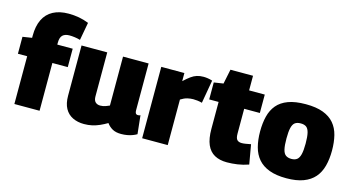

<svg xmlns="http://www.w3.org/2000/svg" viewBox="-81 -1080 2626 1421"><g transform="rotate(15 1232.0 -370.0)"><path d="M82 0V-366H11V-496L82 -507V-524Q82 -597 106.5 -647.5Q131 -698 179.5 -724Q228 -750 298 -750Q339 -750 377.5 -743Q416 -736 453 -721L428 -584Q408 -590 386 -593Q364 -596 345 -596Q311 -596 293 -579Q275 -562 275 -521V-507H393V-366H275V0Z M617 10Q568 10 530 -8.5Q492 -27 471 -65Q450 -103 450 -162V-547H647V-210Q647 -180 661 -166.5Q675 -153 698 -153Q710 -153 720.5 -155Q731 -157 742.5 -161.5Q754 -166 768 -172V-547H964V-190Q964 -178 966.5 -170.5Q969 -163 974 -160Q979 -157 986 -157Q996 -157 1005 -161L1020 -20Q1007 -12 988.5 -5Q970 2 948 6Q926 10 901 10Q861 10 835 -4.5Q809 -19 791 -44Q764 -28 736 -15.5Q708 -3 679 3.5Q650 10 617 10Z M1238 -547V-485Q1266 -511 1288 -527Q1310 -543 1332.5 -550Q1355 -557 1383 -557Q1398 -557 1415 -554.5Q1432 -552 1451 -546L1420 -368Q1402 -373 1384.5 -375Q1367 -377 1352 -377Q1330 -377 1307 -371.5Q1284 -366 1257 -349V0H1061V-547Z M1712 10Q1656 10 1617 -11.5Q1578 -33 1558 -79Q1538 -125 1538 -200V-406H1466V-536L1538 -547L1561 -659H1734V-547H1854V-406H1734V-216Q1734 -181 1746 -168.5Q1758 -156 1782 -156Q1796 -156 1813 -159Q1830 -162 1851 -166L1877 -17Q1834 -2 1792.5 4Q1751 10 1712 10Z M1891 -275Q1891 -339 1904 -391Q1917 -443 1948 -480Q1979 -517 2032.5 -537Q2086 -557 2167 -557Q2247 -557 2300 -537Q2353 -517 2384.5 -480Q2416 -443 2429 -391Q2442 -339 2442 -275Q2442 -210 2428 -157Q2414 -104 2382 -67Q2350 -30 2297 -10Q2244 10 2167 10Q2089 10 2036 -10Q1983 -30 1951 -67Q1919 -104 1905 -157Q1891 -210 1891 -275ZM2093 -275Q2093 -222 2100 -192Q2107 -162 2123.5 -150Q2140 -138 2167 -138Q2193 -138 2209 -150Q2225 -162 2232.5 -192Q2240 -222 2240 -275Q2240 -327 2233 -356.5Q2226 -386 2210.5 -398Q2195 -410 2167 -410Q2139 -410 2123 -398Q2107 -386 2100 -356.5Q2093 -327 2093 -275Z"/></g></svg>

Font: Georama ExtraBold
Style: Regular
Weight: 800
Designer: Jean-Baptiste Levee
Foundry: Production Type
Version: Version 1.001